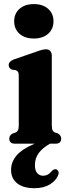

<svg xmlns="http://www.w3.org/2000/svg" viewBox="-20 -720 342 962"><path d="M149.5 -527Q104.5 -527 77.8 -550.8Q51 -574.5 51 -613.5Q51 -652 77.8 -675.8Q104.5 -699.5 149.5 -699.5Q194.5 -699.5 221.2 -675.8Q248 -652 248 -613.5Q248 -574.5 221.2 -550.8Q194.5 -527 149.5 -527ZM239.5 -442V-92.5Q239.5 -75 243.2 -67.5Q247 -60 254.5 -56.5L269 -52Q286.5 -42.5 286.5 -25.5Q286.5 0 257.5 0H230.5Q192.5 21.5 173.8 47.2Q155 73 155 107.5Q155 135 166.8 147.8Q178.5 160.5 196.5 160.5Q221 160.5 239 137.5Q251 125 262 128.5Q268.5 130.5 272.5 138.8Q276.5 147 270 160.5Q259.5 186 228.8 204.5Q198 223 153 223Q96.5 223 66 198.5Q35.5 174 35.5 131.5Q35.5 91 63.2 58.8Q91 26.5 153.5 0H56Q26.5 0 26.5 -25.5Q26.5 -42.5 44.5 -51.5L59 -56.5Q66.5 -60 70.2 -67.5Q74 -75 74 -92.5V-340Q74 -354.5 70 -360.2Q66 -366 58.5 -368.5L40.5 -371Q23.5 -378 23.5 -394Q23.5 -412 49 -422L159 -460Q193.5 -473 210 -473Q224.5 -473 232 -464.2Q239.5 -455.5 239.5 -442Z"/></svg>

Font: Fraunces 72pt Soft
Style: Bold
Weight: 700
Version: Version 1.000;[b76b70a41]